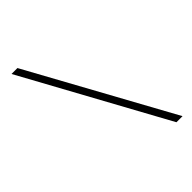

<svg xmlns="http://www.w3.org/2000/svg" viewBox="-206 -797 893 893"><g transform="rotate(-45 241.0 -350.5)"><path d="M74.2 -701.2H35.2L418.9 0H459Z"/></g></svg>

Font: Comic Neue Angular Light
Style: Regular
Weight: 300
Designer: Craig Rozynski
Foundry: Craig Rozynski
Version: Version 2.003